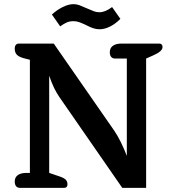

<svg xmlns="http://www.w3.org/2000/svg" viewBox="-20 -905 851 925"><path d="M395 -784Q376 -793 362.5 -798Q349 -803 334 -803Q316 -803 302 -797Q288 -791 270 -778L230 -835Q254 -857 282 -871Q310 -885 334 -885Q349 -885 362.5 -880Q376 -875 398 -865Q421 -855 433 -850.5Q445 -846 459 -846Q487 -846 520 -871L560 -814Q536 -790 510 -777Q484 -764 460 -764Q444 -764 429 -769Q414 -774 395 -784ZM76 0Q64 0 57.5 -8Q51 -16 51 -30Q51 -51 66 -61.5Q81 -72 107 -72H124V-617L104 -622Q74 -629 62.5 -640Q51 -651 51 -670Q51 -683 56.5 -689Q62 -695 70 -695H239L530 -276Q562 -229 591 -154V-623H534Q522 -623 515.5 -631Q509 -639 509 -653Q509 -674 524 -684.5Q539 -695 564 -695H747Q763 -695 763 -678Q763 -658 720 -639L684 -623V0H569L267 -436Q252 -458 241 -480.5Q230 -503 217 -540V-72L267 -55Q288 -48 296.5 -39.5Q305 -31 305 -17Q305 0 289 0Z"/></svg>

Font: Maitree Semibold
Style: Regular
Weight: 600
Designer: CadsonDemak Team
Foundry: CadsonDemak
Version: Version 1.010